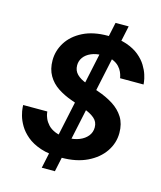

<svg xmlns="http://www.w3.org/2000/svg" viewBox="-133 -930 945 1124"><g transform="rotate(15 339.0 -368.5)"><path d="M307.6 96.4H228L425.8 -834.4H505.4ZM323.4 10Q247.8 10 196.5 -7.4Q145.2 -24.8 112.8 -52.2Q80.4 -79.6 62.6 -110Q44.8 -140.4 37.4 -167.8Q30 -195.2 28.9 -212.6Q27.8 -230 27.8 -230H174.2Q174.2 -230 175.8 -218.2Q177.4 -206.4 184.9 -188.6Q192.4 -170.8 208.6 -153Q224.8 -135.2 253.5 -123.4Q282.2 -111.6 327.6 -111.6Q368.2 -111.6 399.3 -124.1Q430.4 -136.6 448.5 -159.1Q466.6 -181.6 466.6 -211.6Q466.6 -245.4 442 -266.1Q417.4 -286.8 378.4 -300.4L296.4 -329.6Q247.8 -346.6 209.4 -371.9Q171 -397.2 148.6 -435.8Q126.2 -474.4 126.2 -527.6Q126.2 -586.4 158.3 -637.2Q190.4 -688 252 -719Q313.6 -750 402.4 -750Q470 -750 516.8 -733.9Q563.6 -717.8 593.9 -692.6Q624.2 -667.4 641.4 -639.2Q658.6 -611 666.4 -585.8Q674.2 -560.6 675.9 -544.5Q677.6 -528.4 677.6 -528.4H535.2Q535.2 -528.4 533.2 -538.7Q531.2 -549 524.5 -564.6Q517.8 -580.2 503.4 -595.6Q489 -611 464.4 -621.3Q439.8 -631.6 402.4 -631.6Q362.2 -631.6 332.9 -618.9Q303.6 -606.2 288.2 -584.8Q272.8 -563.4 272.8 -536.6Q272.8 -504.4 294.2 -483.1Q315.6 -461.8 353.4 -448.4L429.8 -421.2Q482.8 -403.2 524.3 -376.8Q565.8 -350.4 590.1 -311.7Q614.4 -273 614.4 -217.2Q614.4 -156 579.1 -104.2Q543.8 -52.4 478.7 -21.2Q413.6 10 323.4 10Z"/></g></svg>

Font: Be Vietnam Pro Variable Thin
Style: Italic
Weight: 100
Italic angle: -12°
Designer: Lam Bao, Tony Le, Vietanh Nguyen
Foundry: Yellow Type Foundry
Version: Version 1.002